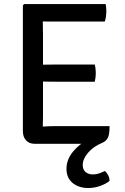

<svg xmlns="http://www.w3.org/2000/svg" viewBox="-20 -703 610 940"><path d="M493.5 134Q502.5 141.5 509.2 154.2Q516 167 516.5 182.5Q499 197 470.8 207.2Q442.5 217.5 412 217.5Q366 217.5 335.8 193Q305.5 168.5 305.5 123.5Q305.5 78.5 336.8 40.2Q368 2 412 -19.5Q429.5 -22.5 450.5 -18Q471.5 -13.5 481 -4Q436.5 14.5 410.8 45.2Q385 76 385 104.5Q385 127.5 399 139.2Q413 151 434.5 151Q451 151 466.5 145.5Q482 140 493.5 134ZM92 -676.5 98 -683H189.5V-600.5Q189.5 -579.5 190 -566.5Q190.5 -553.5 190.5 -533V-131Q190.5 -118.5 190 -107.5Q189.5 -96.5 189.5 -83V1H149.5Q123 1 107.5 -15.8Q92 -32.5 92 -62ZM444 -387Q446.5 -377 447.8 -365.2Q449 -353.5 449 -345Q449 -336.5 447.8 -325Q446.5 -313.5 444 -303H252.5Q241 -303 224 -303.2Q207 -303.5 189 -303.8Q171 -304 156 -304V-386Q171 -386 189 -386.2Q207 -386.5 224 -386.8Q241 -387 252.5 -387ZM497.5 -683Q499.5 -672 500 -661.8Q500.5 -651.5 500.5 -643Q500.5 -634.5 498.8 -621.8Q497 -609 493 -597.5H252.5Q241 -597.5 224 -597.5Q207 -597.5 189 -598Q171 -598.5 156 -599V-683ZM516.5 -85.5Q516.5 -44.5 507.8 -28Q499 -11.5 481 -4Q468 1 450 1H156V-81Q179 -82.5 202 -84Q225 -85.5 255 -85.5Z"/></svg>

Font: Signika Negative
Style: Regular
Weight: 400
Designer: Anna Giedry
Foundry: Anna Giedry
Version: Version 2.001